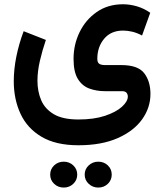

<svg xmlns="http://www.w3.org/2000/svg" viewBox="-20 -428 758 891"><path d="M373 382.3Q373 356.9 391.6 339.6Q410.2 322.3 436 322.3Q462.4 322.3 480.5 339.6Q498.5 356.9 498.5 382.3Q498.5 407.7 480.5 425Q462.4 442.4 436 442.4Q410.2 442.4 391.6 425Q373 407.7 373 382.3ZM212.9 382.3Q212.9 356.9 231.2 339.6Q249.5 322.3 275.9 322.3Q301.8 322.3 320.1 339.6Q338.4 356.9 338.4 382.3Q338.4 407.7 320.1 425Q301.8 442.4 275.9 442.4Q249.5 442.4 231.2 425Q212.9 407.7 212.9 382.3ZM343.8 246.1Q238.8 246.1 172.4 206.5Q106 167 75 99.6Q43.9 32.2 43.9 -50.8Q43.9 -106.4 55.9 -165.8Q67.9 -225.1 89.8 -283.2L192.9 -242.7Q176.3 -193.8 165 -145.3Q153.8 -96.7 153.8 -53.2Q153.8 -3.9 171.1 36.9Q188.5 77.6 230 102.1Q271.5 126.5 343.8 126.5Q416 126.5 467.3 109.4Q518.6 92.3 545.9 67.4Q573.2 42.5 573.2 20Q573.2 10.3 567.4 2.7Q561.5 -4.9 545.9 -4.9H466.8Q427.7 -4.9 394.5 -17.1Q361.3 -29.3 341.3 -61.8Q321.3 -94.2 321.3 -154.8Q321.3 -221.2 349.4 -278.8Q377.4 -336.4 429 -372.3Q480.5 -408.2 550.8 -408.2Q582.5 -408.2 615.2 -398.7Q647.9 -389.2 677.2 -368.7L639.2 -263.2Q615.2 -275.9 593.3 -281Q571.3 -286.1 551.3 -286.1Q495.1 -286.1 463.4 -248.3Q431.6 -210.4 431.6 -154.8Q431.6 -138.2 440.4 -132.1Q449.2 -126 467.8 -126H543Q620.6 -126 649.4 -88.1Q678.2 -50.3 678.2 7.8Q678.2 71.8 639.4 126Q600.6 180.2 525.9 213.1Q451.2 246.1 343.8 246.1Z"/></svg>

Font: Vazirmatn RD UI FD SemiBold
Style: Regular
Weight: 600
Designer: Saber Rastikerdar
Foundry: Saber Rastikerdar
Version: Version 33.003